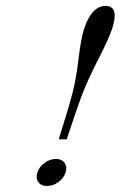

<svg xmlns="http://www.w3.org/2000/svg" viewBox="-20 -619 409 651"><path d="M169.4 -80.1Q189.5 -80.1 199 -66.7Q208.5 -53.2 202.4 -34.2Q196.3 -15.1 178 -1.7Q159.7 11.7 139.4 11.7Q119.1 11.7 109.9 -1.7Q100.6 -15.1 106.7 -34.2Q112.8 -53.2 131.1 -66.7Q149.4 -80.1 169.4 -80.1ZM359.9 -520.5Q349.1 -487.8 314.7 -420.9Q280.3 -354 261.2 -305.2Q242.2 -256.3 206.1 -146.5H179.2Q214.8 -259.8 226.8 -307.4Q238.8 -355 246.6 -421.6Q254.4 -488.3 265.1 -521Q290.5 -598.6 337.9 -598.9Q385.3 -599.1 359.9 -520.5Z"/></svg>

Font: RIT Rachana
Style: Italic
Weight: 400
Designer: Hussain KH
Version: 1.5.2